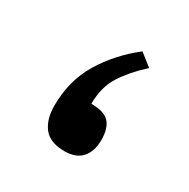

<svg xmlns="http://www.w3.org/2000/svg" viewBox="-81 -364 433 440"><g transform="rotate(30 135.5 -144.0)"><path d="M211.9 -262.2Q177.7 -231 158 -200.2Q138.2 -169.4 138.2 -125Q172.9 -125 186.3 -109.9Q199.7 -94.7 199.7 -64.5Q199.7 -34.7 184.6 -17.3Q169.4 0 139.2 0Q100.6 0 83.7 -21.5Q66.9 -43 66.9 -79.1Q66.9 -145.5 98.1 -197Q129.4 -248.5 179.7 -287.6Z"/></g></svg>

Font: Vazirmatn FD
Style: Regular
Weight: 400
Designer: Saber Rastikerdar
Foundry: Saber Rastikerdar
Version: Version 33.001